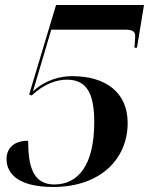

<svg xmlns="http://www.w3.org/2000/svg" viewBox="-20 -734 599 764"><path d="M192 10C378 10 488 -100 488 -245C488 -366 401 -431 267 -431C219 -431 160 -416 111 -370L184 -616H479C510 -616 518 -606 518 -591C518 -583 516 -561 515 -544H525L553 -714H203L96 -358L106 -354C156 -401 206 -417 246 -417C326 -417 355 -361 355 -248C355 -75 290 0 196 0C111 0 92 -73 92 -174C33 -174 6 -142 6 -101C6 -40 57 10 192 10Z"/></svg>

Font: Noto Serif Display SemiBold
Style: Italic
Weight: 600
Italic angle: -12°
Designer: Monotype Design Team
Foundry: Monotype Imaging Inc.
Version: Version 2.009